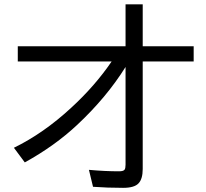

<svg xmlns="http://www.w3.org/2000/svg" viewBox="-20 -839 960 896"><path d="M565.9 -818.8H646V-623H883.8V-552.2H646V-50.3Q646 -3.9 626.5 16.6Q606.9 37.6 554.7 37.6Q481.4 37.6 414.1 32.7L395 -46.4Q469.2 -39.6 535.2 -39.6Q556.2 -39.6 561.5 -47.4Q565.9 -53.7 565.9 -70.3V-526.4Q476.6 -383.8 340.8 -256.8Q236.3 -158.7 95.7 -81.1L44.9 -149.4Q183.1 -216.8 311.5 -335.4Q422.9 -437.5 501 -552.2H63V-623H565.9Z"/></svg>

Font: BIZ UDPGothic
Style: Regular
Weight: 400
Designer: TypeBank Co., Ltd.
Foundry: Morisawa Inc.
Version: Version 1.051